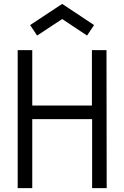

<svg xmlns="http://www.w3.org/2000/svg" viewBox="-20 -968 640 988"><path d="M453 -710H528L529 0H454V-355H146V0H71V-710H146V-425H453ZM171 -785 135 -839 300 -948 464 -839 428 -785 300 -870Z"/></svg>

Font: Orbit
Style: Regular
Weight: 400
Designer: Sooun Cho
Foundry: JAMO
Version: Version 1.000; ttfautohint (v1.8.4.7-5d5b);gftools[0.9.29]